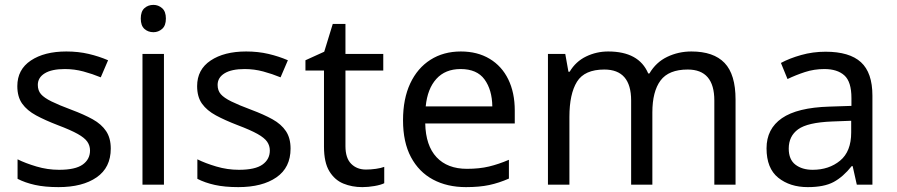

<svg xmlns="http://www.w3.org/2000/svg" viewBox="-20 -757 3677 787"><path d="M434 -148Q434 -70 376 -30Q318 10 220 10Q164 10 123.5 1Q83 -8 52 -24V-104Q84 -88 129.5 -74.5Q175 -61 222 -61Q289 -61 319 -82.5Q349 -104 349 -140Q349 -160 338 -176Q327 -192 298.5 -208Q270 -224 217 -244Q165 -264 128 -284Q91 -304 71 -332Q51 -360 51 -404Q51 -472 106.5 -509Q162 -546 252 -546Q301 -546 343.5 -536Q386 -526 423 -510L393 -440Q359 -454 322 -464Q285 -474 246 -474Q192 -474 163.5 -456.5Q135 -439 135 -409Q135 -386 148 -371Q161 -356 191.5 -341Q222 -326 273 -307Q324 -288 360 -268Q396 -248 415 -219.5Q434 -191 434 -148Z M609 -737Q629 -737 644.5 -723.5Q660 -710 660 -681Q660 -652 644.5 -638.5Q629 -625 609 -625Q587 -625 572 -638.5Q557 -652 557 -681Q557 -710 572 -723.5Q587 -737 609 -737ZM652 -536V0H564V-536Z M1171 -148Q1171 -70 1113 -30Q1055 10 957 10Q901 10 860.5 1Q820 -8 789 -24V-104Q821 -88 866.5 -74.5Q912 -61 959 -61Q1026 -61 1056 -82.5Q1086 -104 1086 -140Q1086 -160 1075 -176Q1064 -192 1035.5 -208Q1007 -224 954 -244Q902 -264 865 -284Q828 -304 808 -332Q788 -360 788 -404Q788 -472 843.5 -509Q899 -546 989 -546Q1038 -546 1080.5 -536Q1123 -526 1160 -510L1130 -440Q1096 -454 1059 -464Q1022 -474 983 -474Q929 -474 900.5 -456.5Q872 -439 872 -409Q872 -386 885 -371Q898 -356 928.5 -341Q959 -326 1010 -307Q1061 -288 1097 -268Q1133 -248 1152 -219.5Q1171 -191 1171 -148Z M1480 -62Q1500 -62 1521 -65Q1542 -68 1555 -73V-6Q1541 1 1515 5.5Q1489 10 1465 10Q1423 10 1387.5 -4.5Q1352 -19 1330 -55Q1308 -91 1308 -156V-468H1232V-510L1309 -545L1344 -659H1396V-536H1551V-468H1396V-158Q1396 -109 1419.5 -85.5Q1443 -62 1480 -62Z M1869 -546Q1937 -546 1987 -516Q2037 -486 2063.5 -431.5Q2090 -377 2090 -304V-251H1723Q1725 -160 1769.5 -112.5Q1814 -65 1894 -65Q1945 -65 1984.5 -74.5Q2024 -84 2066 -102V-25Q2025 -7 1985 1.5Q1945 10 1890 10Q1813 10 1755 -21Q1697 -52 1664.5 -113Q1632 -174 1632 -264Q1632 -352 1661.5 -415Q1691 -478 1744.5 -512Q1798 -546 1869 -546ZM1868 -474Q1805 -474 1768.5 -433.5Q1732 -393 1725 -321H1998Q1997 -389 1966 -431.5Q1935 -474 1868 -474Z M2814 -546Q2905 -546 2950 -499Q2995 -452 2995 -349V0H2908V-345Q2908 -472 2799 -472Q2721 -472 2687.5 -427Q2654 -382 2654 -296V0H2567V-345Q2567 -472 2457 -472Q2376 -472 2345 -422Q2314 -372 2314 -278V0H2226V-536H2297L2310 -463H2315Q2340 -505 2382.5 -525.5Q2425 -546 2473 -546Q2599 -546 2637 -456H2642Q2669 -502 2715 -524Q2761 -546 2814 -546Z M3364 -545Q3462 -545 3509 -502Q3556 -459 3556 -365V0H3492L3475 -76H3471Q3436 -32 3397 -11Q3358 10 3291 10Q3218 10 3170 -28.5Q3122 -67 3122 -149Q3122 -229 3185 -272.5Q3248 -316 3379 -320L3470 -323V-355Q3470 -422 3441 -448Q3412 -474 3359 -474Q3317 -474 3279 -461.5Q3241 -449 3208 -433L3181 -499Q3216 -518 3264 -531.5Q3312 -545 3364 -545ZM3469 -262 3390 -259Q3290 -255 3251.5 -227Q3213 -199 3213 -148Q3213 -103 3240.5 -82Q3268 -61 3311 -61Q3378 -61 3423.5 -98.5Q3469 -136 3469 -214Z"/></svg>

Font: Noto Sans
Style: Regular
Weight: 400
Designer: Monotype Design Team
Foundry: Monotype Imaging Inc.
Version: Version 1.902